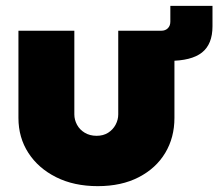

<svg xmlns="http://www.w3.org/2000/svg" viewBox="-20 -623 746 656"><path d="M314 13Q233 13 172 -17.5Q111 -48 77 -100.5Q43 -153 43 -220V-518H234V-232Q234 -214 243 -197Q252 -180 269.5 -169.5Q287 -159 310 -159Q333 -159 349.5 -169.5Q366 -180 375 -197Q384 -214 384 -232V-518H576V-220Q576 -153 544.5 -100.5Q513 -48 454 -17.5Q395 13 314 13ZM481 -415V-518H531Q545 -518 553.5 -526.5Q562 -535 562 -549V-603H706V-533Q706 -472 670 -443.5Q634 -415 557 -415Z"/></svg>

Font: MuseoModerno Thin Black
Style: Regular
Weight: 900
Version: Version 1.002